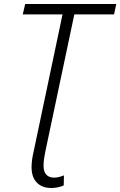

<svg xmlns="http://www.w3.org/2000/svg" viewBox="-20 -734 602 961"><path d="M236 207Q191 207 164.5 180Q138 153 138 103Q138 86 140.5 66.5Q143 47 148 26L293 -662H94L106 -714H562L551 -662H352L207 24Q203 43 200.5 61Q198 79 198 95Q198 126 212 140.5Q226 155 250 155Q265 155 277.5 151.5Q290 148 300 144L299 194Q289 199 272 203Q255 207 236 207Z"/></svg>

Font: Noto Sans Display Light
Style: Italic
Weight: 300
Italic angle: -12°
Designer: Monotype Design Team
Foundry: Monotype Imaging Inc.
Version: Version 2.003